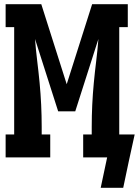

<svg xmlns="http://www.w3.org/2000/svg" viewBox="-20 -755 666 921"><path d="M463 146 494 0H379V-110H420V-147Q420 -200 422.5 -252.5Q425 -305 430 -357.5Q435 -410 441.5 -462.5Q448 -515 452 -568L341 -221H259L148 -568Q152 -515 158.5 -462.5Q165 -410 170 -357.5Q175 -305 177.5 -252.5Q180 -200 180 -147V-110H221V0H7V-110H48V-625H7V-735H178L300 -351L422 -735H593V-625H552V-110H626Q612 -46 598 18Q584 82 571 146Z"/></svg>

Font: Iosevka Curly Slab XBdEx
Style: Regular
Weight: 800
Width: 7
Monospace: yes
Designer: Belleve Invis
Foundry: Belleve Invis
Version: Version 11.0.0; ttfautohint (v1.8.3)